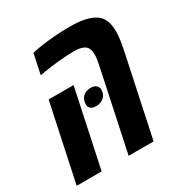

<svg xmlns="http://www.w3.org/2000/svg" viewBox="-165 -754 825 869"><g transform="rotate(-30 247.0 -320.0)"><path d="M460.9 -603.5Q491.2 -576.7 491.2 -515.1Q491.2 -481 478.5 -420.4L389.2 0H258.8L348.1 -420.9Q355 -452.1 355 -474.6Q355 -497.1 347.2 -509.8Q332.5 -533.7 279.8 -533.7Q244.1 -533.7 198.2 -529.1Q152.3 -524.4 124.5 -519.5L96.7 -514.6L118.7 -618.7Q145 -626.5 204.6 -633.1Q264.2 -639.6 318.6 -639.6Q373 -639.6 407.7 -630.1Q442.4 -620.6 460.9 -603.5ZM-12.7 0 72.8 -401.9H203.1L117.7 0ZM227.1 -341.3Q241.7 -352.5 262.9 -352.5Q284.2 -352.5 293 -342.5Q301.8 -332.5 301.8 -323.7Q301.8 -294.9 281.7 -279.3Q266.6 -268.1 245.1 -268.1Q223.6 -268.1 215.3 -277.3Q207 -286.6 207 -295.4Q207 -326.2 227.1 -341.3Z"/></g></svg>

Font: Open Sans Hebrew Condensed
Style: Bold Italic
Weight: 700
Width: 3
Italic angle: -12°
Foundry: Ascender Corporation, Yanek Iontef
Version: Version 2.001;PS 002.001;hotconv 1.0.70;makeotf.lib2.5.58329